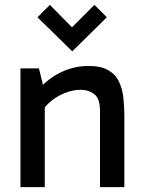

<svg xmlns="http://www.w3.org/2000/svg" viewBox="-20 -769 591 789"><path d="M343 -498Q395 -498 425 -480.5Q455 -463 469 -433.5Q483 -404 487 -367Q491 -330 491 -291V0H391V-312Q391 -364 367.5 -382Q344 -400 312 -400Q280 -400 247 -387Q214 -374 188 -352Q162 -330 148 -303V-359H164V0H64V-488H140L161 -402L136 -399Q164 -431 197 -453Q230 -475 267 -486.5Q304 -498 343 -498ZM277 -558 134 -698 185 -749 308 -624 244 -625 368 -749 419 -698Z"/></svg>

Font: Gabarito
Style: Regular
Weight: 400
Designer: Leandro Assis / Alvaro Franca / Felipe Casaprima
Foundry: Naipe Foundry
Version: Version 1.000